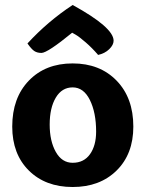

<svg xmlns="http://www.w3.org/2000/svg" viewBox="-20 -739 583 769"><path d="M29 -232Q29 -347 95.5 -416Q162 -485 271 -485Q380 -485 447 -416Q514 -347 514 -232Q514 -122 447 -56Q380 10 271 10Q162 10 95.5 -56Q29 -122 29 -232ZM365 -212Q365 -288 340 -338.5Q315 -389 271 -389Q228 -389 203.5 -348Q179 -307 179 -240Q179 -174 203.5 -130.5Q228 -87 271 -87Q316 -87 340.5 -121.5Q365 -156 365 -212ZM271 -719Q435 -629 435 -576Q435 -559 417.5 -542Q400 -525 373 -519Q349 -547 323 -569.5Q297 -592 283 -600L269 -608Q170 -527 146 -527Q129 -527 117.5 -534.5Q106 -542 90 -565Q172 -654 271 -719Z"/></svg>

Font: Overlock Black
Style: Regular
Weight: 900
Designer: Dario Muhafara
Foundry: Dario Manuel Muhafara
Version: Version 1.002